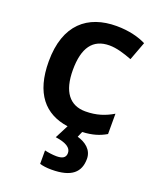

<svg xmlns="http://www.w3.org/2000/svg" viewBox="-146 -732 793 967"><g transform="rotate(20 250.5 -249.0)"><path d="M398 35C398 -14 359 -42 316 -54L329 -84C383 -87 419 -98 455 -119V-228C413 -203 368 -187 308 -187C224 -187 178 -246 178 -362C178 -481 221 -541 310 -541C348 -541 390 -528 432 -512L469 -611C432 -630 377 -645 310 -645C157 -645 49 -560 49 -361C49 -190 124 -104 250 -86L213 -14C270 -6 298 12 298 40C298 67 278 75 248 75C229 75 201 71 185 67V139C201 144 222 147 248 147C356 147 398 106 398 35Z"/></g></svg>

Font: Noto Sans Kannada UI SemiBold
Style: Regular
Weight: 600
Designer: Jelle Bosma - Monotype Design Team
Foundry: Monotype Imaging Inc.
Version: Version 2.005